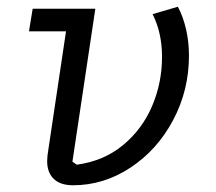

<svg xmlns="http://www.w3.org/2000/svg" viewBox="-20 -542 640 570"><path d="M263 -516 195 -62 208 -53Q288 -64 345 -111Q402 -158 431.5 -227Q461 -296 461 -373Q461 -445 433 -500L508 -522Q524 -492 532.5 -454.5Q541 -417 541 -377Q541 -274 494 -185.5Q447 -97 367.5 -44.5Q288 8 197 8Q159 8 139.5 -11Q120 -30 120 -64Q120 -77 124 -101L176 -449H66L77 -516Z"/></svg>

Font: iA Writer Mono V
Style: Regular
Weight: 400
Italic angle: -9.5°
Designer: Mike Abbink, Paul van der Laan, Pieter van Rosmalen
Foundry: Bold Monday
Version: Version 2.000